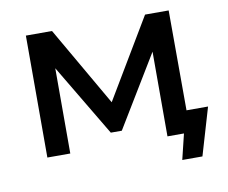

<svg xmlns="http://www.w3.org/2000/svg" viewBox="-73 -623 981 825"><g transform="rotate(-10 418.0 -210.5)"><path d="M89 0V-532H203L402.5 -186L609 -532H712L713 -96H807L746 111H658L685 0H613V-369.5L424 -58H376L189 -372V0Z"/></g></svg>

Font: Argentum Sans
Style: Regular
Weight: 400
Designer: Julieta Ulanovsky, Owen Earl, Chris M. Simpson, Rasmus Andersson, Cristiano Sobral
Foundry: The Argentum Sans Project Authors
Version: Version 3.135; ttfautohint (v1.8.4.7-5d5b-dirty)